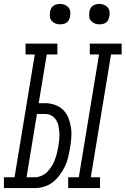

<svg xmlns="http://www.w3.org/2000/svg" viewBox="-65 -957 639 977"><path d="M282 0V-55H336L439 -680H392V-735H554V-680H500L397 -55H444V0ZM-45 0V-55H9L112 -680H65V-735H227V-680H173L132 -432H164Q190 -432 214.5 -423.5Q239 -415 256.5 -397.5Q274 -380 283 -357Q292 -334 296 -308.5Q300 -283 298 -256.5Q296 -230 291 -203Q287 -179 281.5 -155.5Q276 -132 265 -109.5Q254 -87 238.5 -66Q223 -45 203 -29.5Q183 -14 159 -7Q135 0 112 0ZM70 -55H111Q128 -55 145 -62Q162 -69 175 -82Q188 -95 198 -111Q208 -127 214 -143.5Q220 -160 224.5 -177Q229 -194 232 -211V-212Q235 -230 236.5 -247.5Q238 -265 237 -282Q236 -299 232.5 -316Q229 -333 220 -347Q211 -361 196.5 -369Q182 -377 164 -377H123ZM441 -833Q428 -833 417 -837.5Q406 -842 398 -851Q390 -860 389 -872.5Q388 -885 390 -898Q391 -906 395.5 -914.5Q400 -923 407.5 -928Q415 -933 423.5 -935Q432 -937 440 -937Q453 -937 464.5 -932.5Q476 -928 483.5 -919Q491 -910 492.5 -897.5Q494 -885 491 -872Q490 -864 485.5 -855.5Q481 -847 474 -842Q467 -837 458 -835Q449 -833 441 -833ZM241 -833Q228 -833 217 -837.5Q206 -842 198 -851Q190 -860 189 -872.5Q188 -885 190 -898Q191 -906 195.5 -914.5Q200 -923 207.5 -928Q215 -933 223.5 -935Q232 -937 240 -937Q253 -937 264.5 -932.5Q276 -928 283.5 -919Q291 -910 292.5 -897.5Q294 -885 291 -872Q290 -864 285.5 -855.5Q281 -847 274 -842Q267 -837 258 -835Q249 -833 241 -833Z"/></svg>

Font: Iosevka Curly Slab Light
Style: Italic
Weight: 300
Italic angle: -9°
Monospace: yes
Designer: Belleve Invis
Foundry: Belleve Invis
Version: Version 22.1.2; ttfautohint (v1.8.4)